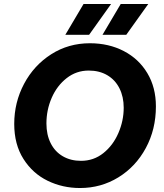

<svg xmlns="http://www.w3.org/2000/svg" viewBox="-20 -932 824 966"><path d="M51.6 -308.6Q51.6 -417 101.1 -510.2Q150.6 -603.4 237.5 -658.9Q324.4 -714.4 432.4 -714.4Q527 -714.4 602.6 -675.2Q678.2 -636 721.3 -564Q764.4 -492 764.4 -396.8Q764.4 -281.2 713.7 -187.3Q663 -93.4 575.6 -39.7Q488.2 14 382.6 14Q294.8 14 219.6 -22.6Q144.4 -59.2 98 -132.3Q51.6 -205.4 51.6 -308.6ZM602.4 -390Q602.4 -445 581 -487.6Q559.6 -530.2 519.8 -553.6Q480 -577 426.4 -577Q364.2 -577 315.5 -539Q266.8 -501 240.2 -440Q213.6 -379 213.6 -311Q213.6 -254.2 235 -211.5Q256.4 -168.8 296 -145.8Q335.6 -122.8 387.6 -122.8Q451.4 -122.8 500.1 -161.7Q548.8 -200.6 575.6 -262.5Q602.4 -324.4 602.4 -390ZM308.6 -756.8 400.4 -912H539L428.2 -756.8ZM495.6 -756.8 587.4 -912H726L615.2 -756.8Z"/></svg>

Font: Fixel Italic Variable Display Thin
Style: Italic
Weight: 100
Italic angle: -10°
Designer: AlfaBravo + MacPaw
Foundry: Kyrylo Tkachov, Marchela Mozhyna, Serhii Makarenko, Maria Weinstein, Zakhar Kryvoshyya
Version: Version 1.210;Glyphs 3.2 (3217)